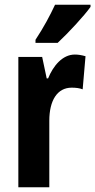

<svg xmlns="http://www.w3.org/2000/svg" viewBox="-20 -786 400 806"><path d="M360 -757V-766H211C190 -721 164 -672 129 -619V-606H222C268 -649 333 -719 360 -757ZM294 -557C242 -557 203 -509 182 -457H176L157 -547H57V0H187V-279C187 -364 220 -418 281 -418C299 -418 314 -416 327 -411L339 -550C321 -555 308 -557 294 -557Z"/></svg>

Font: Noto Sans Arabic UI XCn
Style: Bold
Weight: 700
Width: 2
Designer: Monotype Design Team, Nadine Chahine and Nizar Qandah
Foundry: Monotype Imaging Inc.
Version: Version 2.010